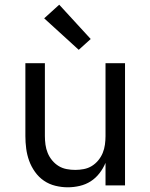

<svg xmlns="http://www.w3.org/2000/svg" viewBox="-20 -789 640 817"><path d="M268 8Q242 8 215.5 1.5Q189 -5 167 -20Q145 -35 129 -57.5Q113 -80 104 -105Q95 -130 91.5 -156.5Q88 -183 88 -210V-520H171V-210Q171 -192 173.5 -173.5Q176 -155 183 -138Q190 -121 202 -106.5Q214 -92 229.5 -82.5Q245 -73 263.5 -69.5Q282 -66 300 -66Q318 -66 336.5 -69.5Q355 -73 370.5 -82.5Q386 -92 398 -106.5Q410 -121 417 -138Q424 -155 426.5 -173.5Q429 -192 429 -210V-520H512V0H429V-96Q419 -72 403 -51.5Q387 -31 366 -17.5Q345 -4 319.5 2Q294 8 268 8ZM315 -577 168 -711 232 -769 366 -623Z"/></svg>

Font: Iosevka Custom Extended
Style: Regular
Weight: 400
Width: 7
Monospace: yes
Designer: Belleve Invis
Foundry: Belleve Invis
Version: Version 11.2.4; ttfautohint (v1.8.4)